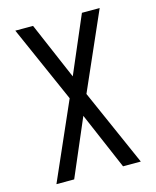

<svg xmlns="http://www.w3.org/2000/svg" viewBox="-111 -812 722 888"><g transform="rotate(-15 250.0 -367.5)"><path d="M48 0 210 -368 48 -735H133L250 -462L367 -735H452L290 -367L452 0H367L250 -273L133 0Z"/></g></svg>

Font: Iosevka www.saffi
Style: Regular
Weight: 400
Monospace: yes
Designer: Belleve Invis
Foundry: Belleve Invis
Version: Version 22.0.2; ttfautohint (v1.8.3)